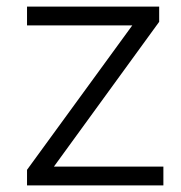

<svg xmlns="http://www.w3.org/2000/svg" viewBox="-20 -559 547 579"><path d="M61.5 0V-46.9L378.9 -482.4H61.5V-539.1H460V-493.2L142.6 -56.6H472.7V0Z"/></svg>

Font: Min Sans Light
Style: Regular
Weight: 300
Designer: Jinseong-Kim, NotoSansCJK, Nunito
Foundry: Jinseong-Kim
Version: Version 1.400;Glyphs 3.1.2 (3151)